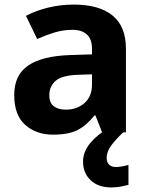

<svg xmlns="http://www.w3.org/2000/svg" viewBox="-20 -577 644 837"><path d="M302 -557Q412 -557 470.5 -509.5Q529 -462 529 -364V0H425L396 -74H392Q357 -30 318 -10Q279 10 211 10Q138 10 90 -32.5Q42 -75 42 -163Q42 -250 103 -291.5Q164 -333 286 -337L381 -340V-364Q381 -407 358.5 -427Q336 -447 296 -447Q256 -447 218 -435.5Q180 -424 142 -407L93 -508Q137 -531 190.5 -544Q244 -557 302 -557ZM323 -251Q251 -249 223 -225Q195 -201 195 -162Q195 -128 215 -113.5Q235 -99 267 -99Q315 -99 348 -127.5Q381 -156 381 -208V-253ZM445 111Q445 131 456 141Q467 151 484 151Q500 151 515 148Q530 145 540 142V229Q524 233 506 236.5Q488 240 464 240Q408 240 375 208.5Q342 177 342 128Q342 84 374 46Q406 8 452 -17L517 0Q483 32 464 58.5Q445 85 445 111Z"/></svg>

Font: Noto Sans Hanifi Rohingya
Style: Bold
Weight: 700
Designer: Monotype Design Team and DaltonMaag
Foundry: Google LLC
Version: Version 2.102; ttfautohint (v1.8.4.7-5d5b)